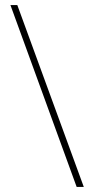

<svg xmlns="http://www.w3.org/2000/svg" viewBox="-20 -734 366 754"><path d="M48 -714H21L281 0H309Z"/></svg>

Font: Noto Sans Ethiopic Condensed Thin
Style: Regular
Weight: 100
Width: 3
Designer: Monotype Design Team
Foundry: Monotype Imaging Inc.
Version: Version 2.102